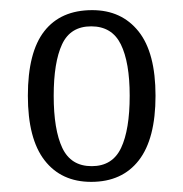

<svg xmlns="http://www.w3.org/2000/svg" viewBox="-20 -739 361 379"><path d="M160 -380Q101 -380 68 -422.5Q35 -465 35 -550Q35 -636 67.5 -677.5Q100 -719 162 -719Q220 -719 253.5 -677Q287 -635 287 -550Q287 -465 254 -422.5Q221 -380 160 -380ZM161 -411Q202 -411 219 -447Q236 -483 236 -550Q236 -616 218.5 -651.5Q201 -687 160 -687Q119 -687 102.5 -651.5Q86 -616 86 -550Q86 -483 103 -447Q120 -411 161 -411Z"/></svg>

Font: Noto Serif Bengali Condensed Light
Style: Regular
Weight: 300
Width: 3
Designer: Juan Bruce, Universal Thirst, Indian Type Foundry and the Monotype Design Team.
Foundry: Monotype Imaging Inc.
Version: Version 2.003; ttfautohint (v1.8.4.7-5d5b)